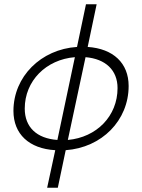

<svg xmlns="http://www.w3.org/2000/svg" viewBox="-20 -730 665 900"><path d="M201 150H251L288 -26C457 -38 583 -165 583 -327C583 -434 511 -502 391 -510L433 -710H383L341 -510C172 -499 43 -371 43 -210C43 -102 116 -33 239 -26ZM96 -221C96 -351 196 -451 331 -462L249 -74C152 -81 96 -134 96 -221ZM531 -317C531 -186 433 -86 298 -74L381 -462C475 -454 531 -401 531 -317Z"/></svg>

Font: Geist ExtraLight
Style: Italic
Weight: 200
Italic angle: -12°
Designer: Basement.studio, Andrés Briganti, Mateo Zaragoza
Foundry: Basement.studio, Vercel, Andrés Briganti, Guido Ferreyra, Mateo Zaragoza
Version: Version 1.500